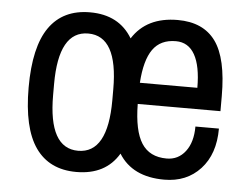

<svg xmlns="http://www.w3.org/2000/svg" viewBox="-44 -592 862 659"><g transform="rotate(5 387.0 -263.0)"><path d="M716 -291V-239H431Q432 -147 459.5 -104Q487 -61 546 -61Q586 -61 610.5 -93Q635 -125 635 -179H716Q716 -91 668.5 -39.5Q621 12 544 12Q434 12 387 -64Q342 12 241 12Q148 12 100.5 -55.5Q53 -123 53 -263Q53 -403 100.5 -470.5Q148 -538 241 -538Q341 -538 387 -461Q436 -538 543 -538Q631 -538 673.5 -479.5Q716 -421 716 -291ZM139 -282V-244Q139 -61 241 -61Q343 -61 343 -244V-282Q343 -465 241 -465Q139 -465 139 -282ZM432 -312H630Q630 -387 608 -426Q586 -465 543 -465Q490 -465 463.5 -427.5Q437 -390 432 -312Z"/></g></svg>

Font: Archivo Narrow
Style: Regular
Weight: 400
Designer: Hector Gatti
Foundry: Omnibus-Type
Version: Version 1.003